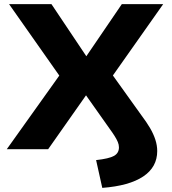

<svg xmlns="http://www.w3.org/2000/svg" viewBox="-20 -725 837 933"><path d="M477 188 447 53Q510 46 534 32.5Q558 19 558 -9Q558 -22 552.5 -35Q547 -48 537 -64Q527 -80 513 -99L395 -266H401L214 0H13L294 -394V-321L24 -705H230L402 -448H397L572 -705H773L503 -322V-394L667 -165Q692 -132 709 -103Q726 -74 735 -46Q744 -18 744 9Q744 87 676 132.5Q608 178 477 188Z"/></svg>

Font: Nunito Sans 7pt SemiExpanded ExtraBold
Style: Regular
Weight: 800
Width: 6
Designer: Vernon Adams
Foundry: Vernon Adams
Version: Version 3.101;gftools[0.9.27]